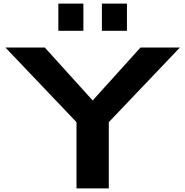

<svg xmlns="http://www.w3.org/2000/svg" viewBox="-20 -1039 1022 1059"><path d="M301.8 -869.1V-1019H439.9V-869.1ZM542 -869.1V-1019H680.2V-869.1ZM972.2 -776.9 580.1 -365.2V0H401.9V-365.2L9.8 -776.9H227.1L491.2 -484.9L754.9 -776.9Z"/></svg>

Font: Sporting Grotesque
Style: Bold
Weight: 700
Designer: Lucas LE BIHAN
Foundry: Lucas LE BIHAN
Version: Version 2.002;PS 2.2;hotconv 1.0.88;makeotf.lib2.5.647800